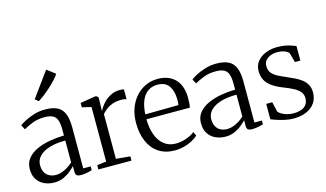

<svg xmlns="http://www.w3.org/2000/svg" viewBox="-96 -1150 2497 1470"><g transform="rotate(-15 1153.0 -415.5)"><path d="M178.5 9.5Q138 9.5 102.2 -6Q66.5 -21.5 44 -54Q21.5 -86.5 21.5 -138Q21.5 -188 50 -222.5Q78.5 -257 125.2 -278Q172 -299 228.5 -308.8Q285 -318.5 341 -319.5V-364.5Q341 -410.5 332 -438.8Q323 -467 299.8 -480.2Q276.5 -493.5 232.5 -493.5Q177.5 -493.5 134.5 -476Q91.5 -458.5 64.5 -443L45.5 -479Q57.5 -489.5 88.8 -506.2Q120 -523 162.2 -536.2Q204.5 -549.5 250.5 -549.5Q313 -549.5 349.8 -530.2Q386.5 -511 402.5 -469.8Q418.5 -428.5 418.5 -363V-38H477.5V-8Q466.5 -4.5 452 -1Q437.5 2.5 421.2 4.8Q405 7 390 7Q368 7 357.2 -0.5Q346.5 -8 346.5 -34.5V-75Q335 -62.5 311.2 -42.2Q287.5 -22 253.8 -6.2Q220 9.5 178.5 9.5ZM205 -43.5Q239.5 -43.5 275.8 -61.5Q312 -79.5 341 -106.5V-279.5Q267.5 -279.5 214.8 -263.2Q162 -247 133.8 -217.5Q105.5 -188 105.5 -147.5Q105.5 -111.5 119 -88.5Q132.5 -65.5 155 -54.5Q177.5 -43.5 205 -43.5ZM222.5 -623.5 196.5 -645 340 -842 406 -791.5Q396 -774 373.5 -749.5Q351 -725 323 -699.8Q295 -674.5 268.5 -654.2Q242 -634 223.5 -623.5Z M528.5 0V-34L601.5 -43V-475.5L529 -492.5V-527L646.5 -546.5H657.5L672.5 -533.5V-509.5L670.5 -423L672 -426.5Q676.5 -437 689.5 -456.5Q702.5 -476 724.2 -496.5Q746 -517 776.2 -531.2Q806.5 -545.5 844.5 -545.5Q857 -545.5 864.2 -544.2Q871.5 -543 876 -541.5V-462.5Q872.5 -465 861.8 -467.5Q851 -470 835.5 -470Q795.5 -470 766.2 -459.8Q737 -449.5 715.8 -433Q694.5 -416.5 679 -398.5V-44L791 -33.5V0Z M1134.5 11Q1058.5 11 1006 -24Q953.5 -59 926.2 -121.8Q899 -184.5 899 -267.5Q899 -333 918.5 -385.5Q938 -438 971.8 -475.2Q1005.5 -512.5 1049.8 -532.5Q1094 -552.5 1144 -552.5Q1230.5 -552.5 1280.5 -503.2Q1330.5 -454 1333.5 -359.5Q1333.5 -330.5 1332.2 -310.8Q1331 -291 1327.5 -276H983.5Q983.5 -228 993.8 -185Q1004 -142 1025 -109Q1046 -76 1078.5 -57Q1111 -38 1154.5 -38Q1197.5 -38 1239.8 -53.5Q1282 -69 1304.5 -88.5L1319 -57.5Q1300 -38.5 1270.8 -23Q1241.5 -7.5 1206 1.8Q1170.5 11 1134.5 11ZM984.5 -314.5 1248 -317.5Q1249.5 -326.5 1250.2 -339Q1251 -351.5 1251 -361Q1251 -427 1223 -468.5Q1195 -510 1131.5 -510Q1098.5 -510 1072.2 -497Q1046 -484 1027.2 -459.2Q1008.5 -434.5 997.8 -398Q987 -361.5 984.5 -314.5Z M1535.5 9.5Q1495 9.5 1459.2 -6Q1423.5 -21.5 1401 -54Q1378.5 -86.5 1378.5 -138Q1378.5 -188 1407 -222.5Q1435.5 -257 1482.2 -278Q1529 -299 1585.5 -308.8Q1642 -318.5 1698 -319.5V-364.5Q1698 -410.5 1689 -438.8Q1680 -467 1656.8 -480.2Q1633.5 -493.5 1589.5 -493.5Q1534.5 -493.5 1491.5 -476Q1448.5 -458.5 1421.5 -443L1402.5 -479Q1414.5 -489.5 1445.8 -506.2Q1477 -523 1519.2 -536.2Q1561.5 -549.5 1607.5 -549.5Q1670 -549.5 1706.8 -530.2Q1743.5 -511 1759.5 -469.8Q1775.5 -428.5 1775.5 -363V-38H1834.5V-8Q1823.5 -4.5 1809 -1Q1794.5 2.5 1778.2 4.8Q1762 7 1747 7Q1725 7 1714.2 -0.5Q1703.5 -8 1703.5 -34.5V-75Q1692 -62.5 1668.2 -42.2Q1644.5 -22 1610.8 -6.2Q1577 9.5 1535.5 9.5ZM1562 -43.5Q1596.5 -43.5 1632.8 -61.5Q1669 -79.5 1698 -106.5V-279.5Q1624.5 -279.5 1571.8 -263.2Q1519 -247 1490.8 -217.5Q1462.5 -188 1462.5 -147.5Q1462.5 -111.5 1476 -88.5Q1489.5 -65.5 1512 -54.5Q1534.5 -43.5 1562 -43.5Z M2074 10.5Q2041 10.5 2006.8 3Q1972.5 -4.5 1944 -14.2Q1915.5 -24 1899.5 -30V-152.5H1947.5L1965.5 -74.5Q1971 -65 1988.5 -54Q2006 -43 2030.5 -35.8Q2055 -28.5 2082 -28.5Q2122 -28.5 2148.5 -39Q2175 -49.5 2188 -69.8Q2201 -90 2201 -118Q2201 -146 2185 -166.8Q2169 -187.5 2136.8 -205Q2104.5 -222.5 2056 -241Q2006 -260.5 1973.2 -284Q1940.5 -307.5 1924.2 -338Q1908 -368.5 1908 -409.5Q1908 -454.5 1933.5 -486Q1959 -517.5 2000.8 -534.2Q2042.5 -551 2091 -551Q2131 -551 2159.8 -545Q2188.5 -539 2207.8 -531.5Q2227 -524 2238 -520.5V-405H2195L2174.5 -479Q2170 -487.5 2157.5 -495.2Q2145 -503 2126.5 -508Q2108 -513 2084.5 -513Q2055.5 -513.5 2030.5 -504Q2005.5 -494.5 1990.2 -476.5Q1975 -458.5 1975 -431.5Q1975 -397.5 1992.5 -376.2Q2010 -355 2038.2 -340.5Q2066.5 -326 2098.5 -312.5Q2131 -298.5 2161.5 -284Q2192 -269.5 2216 -251Q2240 -232.5 2254.2 -207Q2268.5 -181.5 2268.5 -145.5Q2268.5 -97 2244.2 -62Q2220 -27 2176.2 -8.2Q2132.5 10.5 2074 10.5Z"/></g></svg>

Font: Merriweather 60pt Light
Style: Regular
Weight: 300
Version: Version 2.100